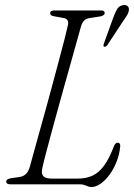

<svg xmlns="http://www.w3.org/2000/svg" viewBox="-20 -742 539 773"><path d="M301 0H21Q12.5 0 8.5 -3.2Q4.5 -6.5 5 -11.5Q5.5 -17 10.8 -20Q16 -23 24 -24.5L59 -29.5Q76 -32.5 85.5 -42.5Q95 -52.5 100.5 -72Q107 -95.5 117.2 -132.8Q127.5 -170 140.2 -215.8Q153 -261.5 166.8 -311.5Q180.5 -361.5 193.8 -411Q207 -460.5 219 -505.2Q231 -550 240 -585Q249 -620 253.5 -641Q256 -652.5 252 -659.8Q248 -667 238.5 -669L197.5 -676.5Q189.5 -678 185.8 -680.8Q182 -683.5 182 -689.5Q182 -694.5 186.8 -697.2Q191.5 -700 199.5 -700H387Q394.5 -700 398 -697.2Q401.5 -694.5 401.5 -689.5Q401.5 -684.5 396.5 -681Q391.5 -677.5 384 -676L339.5 -669Q326 -667 318 -658.5Q310 -650 305.5 -633.5Q299.5 -612.5 289.5 -576.5Q279.5 -540.5 266.8 -495Q254 -449.5 239.8 -399Q225.5 -348.5 211.8 -298Q198 -247.5 185.5 -201.8Q173 -156 163.8 -120.2Q154.5 -84.5 150 -63.5Q145.5 -42 154.8 -32.5Q164 -23 187 -23H293.5Q328 -23 353.8 -35.5Q379.5 -48 399.8 -76.2Q420 -104.5 438 -151.5Q441 -159.5 444.8 -163.5Q448.5 -167.5 454 -167.5Q459.5 -167.5 462 -163.8Q464.5 -160 464 -152.5Q461 -120 449.2 -90.5Q437.5 -61 420.5 -38Q403.5 -15 384.5 -2Q365.5 11 348.5 11Q340.5 11 333.8 8.2Q327 5.5 319.5 2.8Q312 0 301 0ZM434.5 -667Q443 -690.5 450.8 -704.2Q458.5 -718 474 -721Q485 -723.5 492.2 -718.5Q499.5 -713.5 499 -704Q499 -694 492.5 -682.5Q486 -671 476 -657.5L411.5 -559.5Q409 -556.5 405.8 -554.8Q402.5 -553 399.5 -554Q396 -555 396.5 -558.5Q397 -562 398 -566Z"/></svg>

Font: Fraunces 72pt Soft Wonky ExtraLight
Style: Italic
Weight: 250
Italic angle: -16°
Version: Version 1.000;[b76b70a41]